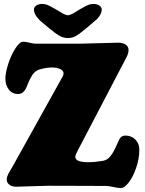

<svg xmlns="http://www.w3.org/2000/svg" viewBox="-20 -935 735 975"><path d="M384.8 -887.2Q416 -905.3 428.5 -910.2Q440.9 -915 454.6 -915Q472.7 -915 484.6 -907Q496.6 -898.9 496.6 -885.7Q496.6 -863.8 473.1 -838.4L426.8 -798.8Q387.7 -765.6 367.9 -753.7Q348.1 -741.7 324.7 -741.7Q303.2 -741.7 283.2 -752.7Q263.2 -763.7 231.9 -789.6L184.1 -829.6Q173.3 -841.3 168 -847.7Q162.6 -854 157.5 -864.5Q152.3 -875 152.3 -885.7Q152.3 -898.9 164.3 -907Q176.3 -915 194.3 -915Q208 -915 220.5 -910.2Q232.9 -905.3 264.2 -887.2Q269 -884.3 278.3 -878.7Q287.6 -873 292 -870.6Q296.4 -868.2 302.7 -864.7Q309.1 -861.3 314.2 -859.6Q319.3 -857.9 324.7 -857.4Q331.5 -858.4 339.1 -861.3Q346.7 -864.3 351.1 -866.7Q355.5 -869.1 367.7 -876.7Q379.9 -884.3 384.8 -887.2ZM227.5 8.3Q206.1 8.3 144 10.7Q82 13.2 61 13.2Q41 13.2 27.6 2.9Q14.2 -7.3 14.2 -22.5Q14.2 -30.3 16.8 -38.6Q19.5 -46.9 22 -51.8Q24.4 -56.6 31.7 -68.8Q39.1 -81.1 42.5 -86.9L288.6 -529.3Q289.6 -531.7 293 -537.6Q296.4 -543.5 298.1 -546.6Q299.8 -549.8 301.3 -554.4Q302.7 -559.1 302.7 -562.5Q302.7 -576.2 285.9 -584.2Q269 -592.3 244.1 -592.3Q215.8 -592.3 181.2 -582.5Q158.2 -575.7 143.6 -553.2Q137.7 -544.4 132.6 -534.2Q127.4 -523.9 121.6 -509.5Q115.7 -495.1 114.3 -491.7Q99.1 -457.5 72.3 -457.5Q42 -457.5 24.7 -480.5Q7.3 -503.4 7.3 -534.7Q7.3 -565.4 21.7 -610.1Q36.1 -654.8 57.9 -689Q79.6 -723.1 97.7 -723.1Q111.3 -723.1 129.6 -718.3Q147.9 -713.4 159.7 -713.4H395.5Q417 -713.4 488 -715.8Q559.1 -718.3 580.1 -718.3Q604 -718.3 618.4 -708.3Q632.8 -698.2 632.8 -681.6Q632.8 -675.3 631.8 -669.7Q630.9 -664.1 628.4 -658Q626 -651.9 624.5 -648.4Q623 -645 619.1 -637.7Q615.2 -630.4 613.8 -627.9L375.5 -171.9Q362.3 -147 362.3 -138.7Q362.3 -111.3 428.7 -111.3Q460.9 -111.3 499 -117.7Q517.1 -120.6 528.1 -129.4Q539.1 -138.2 548.8 -152.8Q558.6 -167 570.8 -194.6Q583 -222.2 586.9 -229Q596.7 -246.6 616.2 -246.6Q647.5 -246.6 667.5 -226.1Q687.5 -205.6 687.5 -175.8Q687.5 -127.9 670.9 -81.1Q654.3 -34.2 632.8 -7.1Q611.3 20 594.2 20Q580.6 20 555.4 14.6Q530.3 9.3 518.6 9.3Q491.2 9.3 400.9 8.8Q310.5 8.3 227.5 8.3Z"/></svg>

Font: Cooper* Black
Style: Regular
Weight: 900
Designer: Owen Earl
Foundry: indestructible type*
Version: Version 0.001